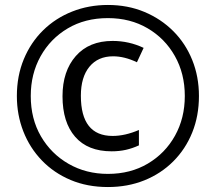

<svg xmlns="http://www.w3.org/2000/svg" viewBox="-20 -744 871 774"><path d="M415 10Q332 10 264.5 -18.5Q197 -47 148.5 -97.5Q100 -148 74 -214.5Q48 -281 48 -357Q48 -438 76 -505.5Q104 -573 154 -622Q204 -671 271 -697.5Q338 -724 415 -724Q495 -724 562 -696Q629 -668 678.5 -618.5Q728 -569 755 -502Q782 -435 782 -357Q782 -277 755 -210Q728 -143 678.5 -93.5Q629 -44 562 -17Q495 10 415 10ZM415 -43Q506 -43 576 -84.5Q646 -126 685.5 -197Q725 -268 725 -357Q725 -447 685 -518Q645 -589 575 -630Q505 -671 415 -671Q323 -671 253 -629.5Q183 -588 143.5 -517Q104 -446 104 -357Q104 -265 145 -194.5Q186 -124 256.5 -83.5Q327 -43 415 -43ZM430 -134Q334 -134 283 -192.5Q232 -251 232 -356Q232 -457 285.5 -518Q339 -579 434 -579Q500 -579 559 -551L532 -493Q482 -517 436 -517Q375 -517 340.5 -475Q306 -433 306 -358Q306 -196 434 -196Q484 -196 540 -220V-158Q514 -146 487.5 -140Q461 -134 430 -134Z"/></svg>

Font: Noto Sans Malayalam Condensed
Style: Regular
Weight: 400
Width: 3
Designer: Jelle Bosma - Monotype Design Team
Foundry: Monotype Imaging Inc.
Version: Version 2.104; ttfautohint (v1.8.4.7-5d5b)